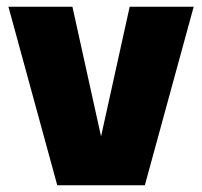

<svg xmlns="http://www.w3.org/2000/svg" viewBox="-20 -550 600 570"><path d="M410 0H150L5 -530H195L280 -145L365 -530H555Z"/></svg>

Font: Tanohe Sans Black
Style: Regular
Weight: 900
Designer: Village Type and Design LLC & Cristiano Sobral
Foundry: Cooper Hewitt Smithsonian Design Museum
Version: Version 1.00;March 11, 2020;FontCreator 12.0.0.2522 64-bit; 